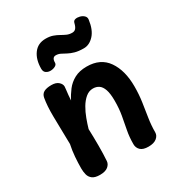

<svg xmlns="http://www.w3.org/2000/svg" viewBox="-193 -938 997 1075"><g transform="rotate(-30 305.5 -400.0)"><path d="M83 -517Q87 -540 104.5 -549.5Q122 -559 153 -559Q183 -559 198.5 -545Q214 -531 214 -515Q214 -508 212 -494Q210 -480 208.5 -463Q207 -446 206 -429Q221 -459 242.5 -487Q264 -515 296.5 -532.5Q329 -550 376 -550Q465 -550 509 -486.5Q553 -423 553 -320Q553 -268 546 -220.5Q539 -173 532 -128.5Q525 -84 525 -39Q525 -18 506.5 -3Q488 12 453 12Q418 12 402 -3.5Q386 -19 386 -42Q386 -89 394 -129.5Q402 -170 409.5 -212.5Q417 -255 417 -305Q417 -352 408 -378Q399 -404 383 -415Q367 -426 345 -426Q319 -426 297.5 -408Q276 -390 259.5 -362Q243 -334 231 -301.5Q219 -269 211 -241Q213 -186 213 -132.5Q213 -79 210 -36Q209 -16 191.5 -1.5Q174 13 139 13Q107 13 91 1Q75 -11 70 -30Q65 -49 65 -71Q65 -106 68 -145Q71 -184 79 -221Q78 -277 77 -321.5Q76 -366 75.5 -401.5Q75 -437 77 -465.5Q79 -494 83 -517ZM415 -646Q381 -646 358 -652.5Q335 -659 318.5 -668Q302 -677 288 -684Q274 -691 258 -691Q234 -691 234 -657Q234 -645 221 -638Q208 -631 191.5 -630.5Q175 -630 162.5 -638.5Q150 -647 150 -666Q150 -726 177.5 -763Q205 -800 255 -800Q282 -800 301.5 -793Q321 -786 336.5 -777Q352 -768 367.5 -761Q383 -754 402 -754Q417 -754 425.5 -764Q434 -774 439 -795Q442 -809 455 -812Q468 -815 483.5 -811Q499 -807 509.5 -797Q520 -787 518 -772Q510 -710 480.5 -678Q451 -646 415 -646Z"/></g></svg>

Font: Playpen Sans SemiBold
Style: Regular
Weight: 600
Designer: Laura Meseguer, Veronika Burian, José Scaglione
Foundry: TypeTogether
Version: Version 1.001